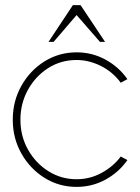

<svg xmlns="http://www.w3.org/2000/svg" viewBox="-20 -719 549 752"><path d="M453 -106 479 -92Q445.5 -44 393.2 -15.5Q341 13 280 13Q211 13 154.2 -22.5Q97.5 -58 63.8 -117.8Q30 -177.5 30 -250Q30 -323 63.8 -383Q97.5 -443 154.2 -478.5Q211 -514 280 -514Q341 -514 393.2 -485.5Q445.5 -457 479 -409L453 -395Q421 -438 374.5 -461Q328 -484 280 -484Q218 -484 168.2 -452Q118.5 -420 89.2 -366.8Q60 -313.5 60 -250Q60 -185.5 89.8 -132.8Q119.5 -80 169.5 -48.5Q219.5 -17 280 -17Q332.5 -17 378.2 -42Q424 -67 453 -106ZM295.5 -699 391.5 -555H371.5L280 -660L190 -555H170L265.5 -699Z"/></svg>

Font: Urbanist Thin
Style: Regular
Weight: 100
Designer: Corey Hu
Foundry: Corey Hu
Version: Version 1.330; ttfautohint (v1.8.4.7-5d5b)